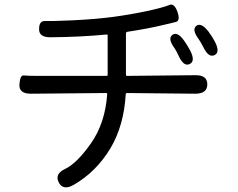

<svg xmlns="http://www.w3.org/2000/svg" viewBox="-20 -772 1040 840"><path d="M302 37Q256 63 237 26Q218 -11 265 -33Q316 -57 378 -145Q440 -233 449 -360Q449 -365 444 -365L115 -362Q62 -362 65 -403Q68 -444 83.5 -442Q99 -440 149 -440H446Q451 -440 451 -445V-617Q451 -622 446 -621Q332 -610 202 -609Q150 -608 151 -645Q151 -681 177 -680Q203 -679 295 -683Q400 -688 474.5 -698Q549 -708 620 -723Q698 -740 720 -750Q742 -760 756 -721Q770 -682 750 -676Q730 -671 704 -665Q631 -647 538 -633Q531 -632 531 -625V-445Q531 -440 536 -440L834 -443Q887 -444 887 -403Q887 -362 834 -362L536 -365Q530 -365 530 -359Q522 -222 463 -123Q401 -20 302 37ZM810 -492Q784 -479 762 -527Q752 -549 743 -562Q712 -604 735 -620Q757 -635 787 -592Q802 -570 812 -551Q836 -504 810 -492ZM919 -531Q893 -518 870 -565Q856 -592 849 -601Q818 -643 839 -659Q860 -675 892 -634Q908 -613 920 -590Q944 -544 919 -531Z"/></svg>

Font: Resource Han Rounded KR
Style: Regular
Weight: 400
Designer: Cyano Hao (round all glyphs); Ryoko NISHIZUKA 西塚涼子 (kana, bopomofo & ideographs); Paul D. Hunt (Latin, Greek & Cyrillic)
Foundry: Cyano Hao
Version: 0.990